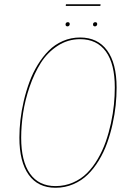

<svg xmlns="http://www.w3.org/2000/svg" viewBox="-20 -865 610 894"><path d="M447.3 -837.4H286.1L287.1 -845.2H448.2ZM294.4 -742.2Q285.2 -742.2 285.2 -751.5Q285.2 -755.9 288.1 -758.8Q291 -761.7 295.4 -761.7Q304.7 -761.7 304.7 -752.9Q304.7 -748.5 301.8 -745.4Q298.8 -742.2 294.4 -742.2ZM422.4 -742.2Q413.1 -742.2 413.1 -751.5Q413.1 -755.9 416 -758.8Q418.9 -761.7 423.3 -761.7Q432.6 -761.7 432.6 -752.9Q432.6 -748.5 429.7 -745.4Q426.8 -742.2 422.4 -742.2ZM353 -690.4Q434.6 -690.4 478.8 -630.4Q522.9 -570.3 522.9 -457Q522.9 -417 518.6 -374.8Q514.2 -332.5 503.9 -286.4Q493.7 -240.2 478.5 -198.2Q463.4 -156.2 440.2 -117.9Q417 -79.6 388.4 -51.8Q359.9 -23.9 321.3 -7.3Q282.7 9.3 238.3 9.3Q157.2 9.3 113.8 -51Q70.3 -111.3 70.3 -224.1Q70.3 -264.2 75.2 -306.9Q80.1 -349.6 90.8 -395.5Q101.6 -441.4 117.2 -483.6Q132.8 -525.9 156 -563.7Q179.2 -601.6 207.3 -629.6Q235.4 -657.7 272.9 -674.1Q310.5 -690.4 353 -690.4ZM353 -682.6Q295.9 -682.6 248.3 -651.6Q200.7 -620.6 169.9 -571.8Q139.2 -522.9 117.9 -460.9Q96.7 -398.9 87.6 -339.1Q78.6 -279.3 78.6 -223.6Q78.6 -114.3 119.6 -56.4Q160.6 1.5 238.3 1.5Q281.7 1.5 319.6 -14.9Q357.4 -31.2 385.3 -59.1Q413.1 -86.9 435.3 -125Q457.5 -163.1 472.2 -204.6Q486.8 -246.1 496.6 -291.3Q506.3 -336.4 510.5 -377.7Q514.6 -418.9 514.6 -457.5Q514.6 -567.9 472.9 -625.2Q431.2 -682.6 353 -682.6Z"/></svg>

Font: Fira Sans Compressed Eight
Style: Italic
Weight: 100
Width: 3
Italic angle: -8°
Designer: Carrois Corporate & Edenspiekermann AG
Foundry: Carrois Corporate GbR & Edenspiekermann AG
Version: Version 4.203;PS 004.203;hotconv 1.0.88;makeotf.lib2.5.64775